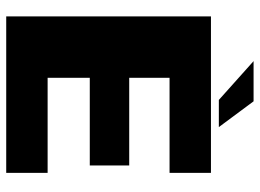

<svg xmlns="http://www.w3.org/2000/svg" viewBox="-132 -724 856 633"><g transform="rotate(90 296.5 -408.0)"><path d="M34.5 0H550.5V-136.5H237V-275.5H526V-405.5H237V-538.5H550.5V-675H34.5ZM310 -701H399.5L314.5 -815.5H182Z"/></g></svg>

Font: Anybody Thin ExtraBold
Style: Regular
Weight: 800
Version: Version 1.113;gftools[0.9.25]